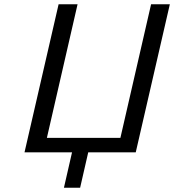

<svg xmlns="http://www.w3.org/2000/svg" viewBox="-20 -715 817 901"><path d="M95 0 255 -695H344L200 -68H545L689 -695H777L617 0H394L356 166H280L318 0Z"/></svg>

Font: Coval
Style: Light Italic
Weight: 300
Foundry: Context Ltd
Version: Version 001.000